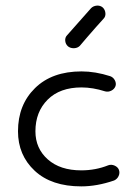

<svg xmlns="http://www.w3.org/2000/svg" viewBox="-20 -655 482 683"><path d="M269 8Q163 8 103.5 -47.5Q44 -103 44 -188Q44 -282 104.5 -341.5Q165 -401 270 -401Q319 -401 372 -384Q383 -380 388.5 -369.5Q394 -359 391 -349Q387 -338 376 -332.5Q365 -327 354 -330Q310 -344 270 -344Q193 -344 149.5 -300.5Q106 -257 106 -188Q106 -127 150 -88Q194 -49 269 -49Q320 -49 365 -67Q376 -71 387.5 -66Q399 -61 403 -51Q407 -40 402 -29Q397 -18 386 -13Q325 8 269 8ZM222 -490Q213 -498 212 -510Q211 -522 219 -530Q289 -609 304 -626Q312 -634 324.5 -635Q337 -636 346 -628Q354 -620 355 -608Q356 -596 348 -588Q335 -574 321 -558Q307 -542 290 -522.5Q273 -503 264 -492Q256 -484 243.5 -483.5Q231 -483 222 -490Z"/></svg>

Font: Hoogli Medium
Style: Regular
Weight: 500
Designer: Anand Singh Naorem
Foundry: Brand New Type
Version: Version 1.00 b007